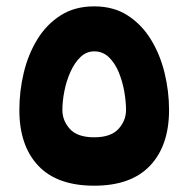

<svg xmlns="http://www.w3.org/2000/svg" viewBox="-20 -590 599 610"><path d="M279.3 0Q161.6 0 101.6 -63.5Q41.5 -127 41.5 -240.7Q41.5 -300.3 55.4 -358.6Q69.3 -417 98.4 -464.6Q127.4 -512.2 172.4 -541Q217.3 -569.8 279.3 -569.8Q340.8 -569.8 385.5 -541Q430.2 -512.2 459.5 -464.4Q488.8 -416.5 502.9 -358.2Q517.1 -299.8 517.1 -240.7Q517.1 -127.4 456.8 -63.7Q396.5 0 279.3 0ZM279.3 -426.8Q254.4 -426.8 235.6 -408.7Q216.8 -390.6 203.9 -361.8Q190.9 -333 184.6 -300.8Q178.2 -268.6 178.2 -240.7Q178.2 -206.5 202.1 -180.2Q226.1 -153.8 279.3 -153.8Q332 -153.8 356.2 -180.2Q380.4 -206.5 380.4 -240.7Q380.4 -267.6 374.8 -299.6Q369.1 -331.5 357.2 -360.6Q345.2 -389.6 325.9 -408.2Q306.6 -426.8 279.3 -426.8Z"/></svg>

Font: Vazirmatn RD UI Black
Style: Regular
Weight: 900
Designer: Saber Rastikerdar
Foundry: Saber Rastikerdar
Version: Version 33.003